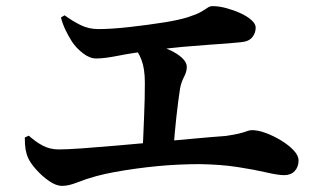

<svg xmlns="http://www.w3.org/2000/svg" viewBox="-20 -679 1040 627"><path d="M183 -72Q163 -72 140 -88Q117 -104 98 -125.5Q79 -147 72 -163Q66 -176 63.5 -191Q61 -206 61 -230L74 -236Q96 -216 119.5 -203.5Q143 -191 172 -191Q198 -191 247.5 -194.5Q297 -198 360 -203.5Q423 -209 489 -215Q555 -221 615 -226.5Q675 -232 717 -235Q745 -239 761 -243Q777 -247 786 -250.5Q795 -254 803 -254Q823 -254 848.5 -244.5Q874 -235 898.5 -220Q923 -205 939 -188Q955 -171 955 -155Q955 -134 942.5 -120.5Q930 -107 908 -107Q888 -107 849.5 -116Q811 -125 756 -133.5Q701 -142 632 -143Q601 -143 566 -141.5Q531 -140 494.5 -136.5Q458 -133 422 -128Q386 -123 353.5 -117Q321 -111 295 -104Q259 -94 231.5 -83Q204 -72 183 -72ZM445 -182Q447 -207 448 -236.5Q449 -266 450.5 -297Q452 -328 452.5 -357Q453 -386 453 -409Q453 -455 442 -483.5Q431 -512 411 -536L421 -550Q448 -546 477.5 -537Q507 -528 532.5 -516.5Q558 -505 574 -490.5Q590 -476 590 -460Q590 -445 581 -428Q572 -411 568 -390Q565 -371 562 -347.5Q559 -324 556 -297.5Q553 -271 550.5 -242.5Q548 -214 546 -185ZM294 -488Q273 -488 251 -505Q229 -522 215 -543Q203 -562 193.5 -582Q184 -602 179 -622L191 -629Q217 -610 243.5 -597Q270 -584 301 -584Q342 -584 401 -590.5Q460 -597 517 -606Q566 -614 594 -623Q622 -632 636 -640Q650 -648 657.5 -653.5Q665 -659 674 -659Q695 -659 719 -652.5Q743 -646 765 -636Q787 -626 801 -613.5Q815 -601 815 -589Q815 -571 803.5 -557Q792 -543 765 -541Q748 -539 721 -537Q694 -535 658 -532.5Q622 -530 577 -526Q532 -522 482 -515Q411 -506 366 -497Q321 -488 294 -488Z"/></svg>

Font: Noto Serif TC
Style: Bold
Weight: 700
Designer: Ryoko NISHIZUKA 西塚涼子 (kana & ideographs); Frank Grießhammer (Latin, Greek & Cyrillic); Wenlong ZHANG 张文龙 (bopomofo); San
Foundry: Adobe
Version: Version 2.002-H1;hotconv 1.1.0;makeotfexe 2.6.0